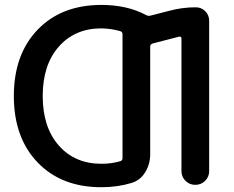

<svg xmlns="http://www.w3.org/2000/svg" viewBox="-20 -784 964 792"><path d="M476.6 -119.1Q485.4 -122.1 485.4 -131.8V-642.6Q485.4 -652.3 476.6 -655.3Q440.4 -666 398.4 -667Q289.1 -667 222.7 -591.8Q156.2 -516.6 156.2 -387.7Q156.2 -258.8 222.7 -183.6Q289.1 -108.4 398.4 -108.4Q440.4 -108.4 476.6 -119.1ZM677.7 -739.3Q731.4 -753.9 787.1 -753.9Q810.5 -753.9 826.7 -737.8Q842.8 -721.7 842.8 -698.2V-78.1Q842.8 -54.7 826.2 -38.1Q809.6 -21.5 785.6 -21.5Q761.7 -21.5 745.1 -38.1Q728.5 -54.7 728.5 -78.1V-626Q728.5 -629.9 725.6 -631.8Q722.7 -633.8 718.8 -632.8L609.4 -604.5Q599.6 -601.6 599.6 -591.8V-148.4Q599.6 -107.4 579.1 -73.7Q558.6 -40 522.5 -29.3Q464.8 -11.7 398.4 -11.7Q233.4 -11.7 135.3 -113.8Q37.1 -215.8 37.1 -387.7Q37.1 -559.6 135.3 -661.6Q233.4 -763.7 398.4 -763.7Q504.9 -763.7 583 -721.7Q591.8 -716.8 601.6 -719.7Z"/></svg>

Font: Gen Jyuu GothicX Medium
Style: Regular
Weight: 500
Designer: Ryoko NISHIZUKA (kana &amp; ideographs); Paul D. Hunt (Latin, Greek &amp; Cyrillic); Wenlong ZHANG (bopomofo); Sandoll C
Version: Version 1.058.20140828